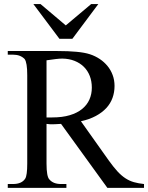

<svg xmlns="http://www.w3.org/2000/svg" viewBox="-20 -909 717 929"><path d="M499.5 0 275.4 -309.6Q262.2 -309.1 252.4 -308.3Q242.7 -307.6 234.9 -307.6Q227.5 -307.6 220.5 -307.9Q213.4 -308.1 205.1 -309.6V-117.7Q205.1 -54.2 219.2 -40.5Q237.8 -18.6 275.4 -18.6H301.3V0H17.6V-18.6H42.5Q85.4 -18.6 102.1 -44.9Q111.8 -60.5 111.8 -117.7V-545.4Q111.8 -606.4 99.1 -623.5Q88.9 -633.8 75 -639.2Q61 -644.5 42.5 -644.5H17.6V-662.1H257.8Q311 -662.1 350.3 -658.4Q389.6 -654.8 415 -646.5Q440.4 -638.2 462.2 -623.8Q483.9 -609.4 500 -589.8Q516.1 -570.3 525.1 -545.9Q534.2 -521.5 534.2 -493.2Q534.2 -462.4 524.4 -435.3Q514.6 -408.2 494.4 -386.2Q474.1 -364.3 443.6 -347.9Q413.1 -331.5 371.6 -322.3L506.8 -131.8Q529.3 -100.6 548.3 -79.8Q567.4 -59.1 586.9 -46.4Q606.4 -33.7 627.9 -27.6Q649.4 -21.5 676.8 -18.6V0ZM424.3 -484.9Q424.3 -516.1 414.3 -541.7Q404.3 -567.4 385.7 -585.7Q367.2 -604 340.8 -614.5Q314.5 -625 281.7 -625.5Q269 -625.5 249.8 -623.3Q230.5 -621.1 205.1 -617.2V-340.8H232.9Q281.7 -340.8 317.6 -351.6Q353.5 -362.3 377.2 -381.6Q400.9 -400.9 412.6 -427.2Q424.3 -453.6 424.3 -484.9ZM330.1 -721.2H267.6L141.6 -889.2H176.3L298.3 -786.1L420.9 -889.2H455.6Z"/></svg>

Font: Doulos SIL APac
Style: Regular
Weight: 400
Designer: Walt Agee, Victor Gaultney, Peter Martin, Debbi Hosken, Becca Hirsbrunner
Foundry: SIL International
Version: Version 5.000